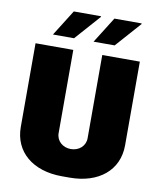

<svg xmlns="http://www.w3.org/2000/svg" viewBox="-97 -971 880 1057"><g transform="rotate(10 343.5 -442.5)"><path d="M380 -895H229L138 -750H256L382 -892ZM607 -895H456L365 -750H483L609 -892ZM635 -218V-686H425V-221C425 -177 389 -146 344 -146C299 -146 263 -177 263 -221V-686H52V-218C52 -79 159 10 322 10H365C528 10 635 -79 635 -218Z"/></g></svg>

Font: Chivo Light
Style: Bold
Weight: 900
Designer: Hector Gatti
Foundry: Omnibus-Type
Version: Version 1.003;PS 001.003;hotconv 1.0.70;makeotf.lib2.5.58329